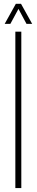

<svg xmlns="http://www.w3.org/2000/svg" viewBox="-20 -962 188 982"><path d="M58.5 0V-800H89V0ZM4 -840 61 -942.5H87.5L144.5 -840H115.5L74.5 -916.5L33 -840Z"/></svg>

Font: Big Shoulders Display ExtraLight
Style: Regular
Weight: 250
Designer: Patric King
Foundry: XO Type Co
Version: Version 2.002